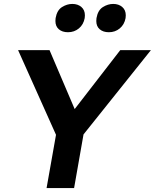

<svg xmlns="http://www.w3.org/2000/svg" viewBox="-20 -957 788 977"><path d="M405 -273 748 -702H592L360 -402L232 -702H72L265 -271L217 0H357ZM263 -865Q262 -860 262 -850Q262 -823 279.5 -808Q297 -793 326 -793Q358 -793 381.5 -812.5Q405 -832 411 -865Q412 -870 412 -879Q412 -906 394 -921.5Q376 -937 348 -937Q321 -937 295.5 -921Q270 -905 263 -865ZM471 -865Q470 -860 470 -850Q470 -823 487.5 -808Q505 -793 534 -793Q566 -793 589.5 -812.5Q613 -832 619 -865Q620 -870 620 -879Q620 -906 602 -921.5Q584 -937 556 -937Q529 -937 503.5 -921Q478 -905 471 -865Z"/></svg>

Font: Geom SemiBold
Style: Bold Italic
Weight: 600
Italic angle: -10°
Version: Version 1.102